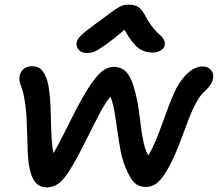

<svg xmlns="http://www.w3.org/2000/svg" viewBox="-20 -795 942 830"><path d="M355 -565.9Q333.5 -565.9 321 -578.9Q308.6 -591.8 311 -610.8Q313.5 -625 331.3 -642.8Q349.1 -660.6 412.1 -706.1Q426.8 -716.3 447.3 -731.7Q467.8 -747.1 475.3 -752.4Q482.9 -757.8 495.1 -764.6Q507.3 -771.5 516.4 -773.2Q525.4 -774.9 537.1 -774.9Q563.5 -774.9 579.1 -763.9Q594.7 -752.9 608.9 -725.1Q623.5 -697.3 641.1 -675.8Q658.7 -654.3 670.2 -645Q681.6 -635.7 688 -624.5Q694.3 -613.3 691.9 -600.1Q689.9 -585.9 674.8 -576.9Q659.7 -567.9 640.1 -567.9Q603.5 -567.9 577.4 -587.9Q551.3 -607.9 518.1 -666Q463.4 -619.6 429.7 -596.7Q396 -573.7 383.5 -569.8Q371.1 -565.9 355 -565.9ZM182.1 15.1Q144.5 15.1 124.5 -19Q104.5 -53.2 100.1 -130.9Q99.1 -152.3 97.7 -208.5Q96.2 -264.6 94.5 -292.7Q92.8 -320.8 86.9 -359.1Q81.1 -397.5 70.8 -422.9Q56.6 -460.9 72 -484.9Q87.4 -508.8 119.1 -508.8Q143.1 -508.8 158 -494.9Q172.9 -481 184.1 -446.8Q198.2 -398.4 200 -286.1Q201.7 -173.8 210.9 -132.8Q231.9 -167 273.2 -250.7Q314.5 -334.5 336.9 -373Q377.4 -443.8 408 -474.9Q438.5 -505.9 472.2 -505.9Q514.6 -505.9 537.1 -469.2Q559.6 -432.6 575.2 -349.1Q580.1 -323.7 586.4 -269.8Q592.8 -215.8 600.3 -180.9Q607.9 -146 621.1 -123Q648.4 -167 685.8 -272.2Q723.1 -377.4 743.2 -415Q765.1 -455.6 794.9 -481.7Q824.7 -507.8 856.9 -507.8Q878.9 -507.8 892.1 -492.4Q905.3 -477.1 900.9 -455.1Q897.5 -430.7 863.8 -398.9Q846.2 -383.8 829.3 -353.5Q812.5 -323.2 802 -296.4Q791.5 -269.5 775.1 -225.1Q758.8 -180.7 750 -159.2Q722.2 -90.8 698 -52Q673.8 -13.2 654.1 0Q634.3 13.2 610.8 13.2Q580.6 13.2 561.3 -5.1Q542 -23.4 522 -71.8Q505.4 -112.3 495.6 -175.3Q485.8 -238.3 477.8 -294.2Q469.7 -350.1 457 -377Q433.1 -347.7 406.2 -296.1Q379.4 -244.6 346.4 -178Q313.5 -111.3 284.2 -64Q257.8 -20.5 234.6 -2.7Q211.4 15.1 182.1 15.1Z"/></svg>

Font: Shantell Sans Normal
Style: Italic
Weight: 500
Italic angle: -11.31°
Designer: Stephen Nixon, Anya Danilova, Shantell Martin
Foundry: Arrow Type
Version: Version 1.006;[559af2be0]